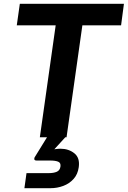

<svg xmlns="http://www.w3.org/2000/svg" viewBox="-20 -720 670 1007"><path d="M189 0 272 -587H68L84 -700H630L615 -587H412L329 0ZM108 267 119 188H236Q261 188 277.5 181Q294 174 297 154Q300 134 285 128Q270 122 245 122H172Q158 122 160 111Q160 107 163 103L229 -4H326L265 63Q282 60 297 60Q340 60 370 84Q400 108 393 157Q388 194 366 218.5Q344 243 312 255Q280 267 245 267Z"/></svg>

Font: Host Grotesk ExtraBold
Style: Italic
Weight: 800
Italic angle: -8°
Designer: Doğukan Karapınar
Foundry: Element Type
Version: Version 1.003; ttfautohint (v1.8.4.7-5d5b)